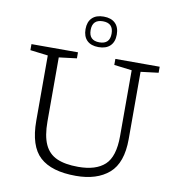

<svg xmlns="http://www.w3.org/2000/svg" viewBox="-99 -1029 1041 1128"><g transform="rotate(10 421.0 -465.0)"><path d="M644.5 -265V-658L538.5 -671V-707H803V-671L697.5 -658V-256.5Q697.5 -114.5 625.8 -52.2Q554 10 428.5 10Q283.5 10 213.8 -53.8Q144 -117.5 144 -269V-658L38 -671V-707H315.5V-671L209.5 -658V-276Q209.5 -190 232.8 -139.2Q256 -88.5 305.2 -66.5Q354.5 -44.5 433 -44.5Q538.5 -44.5 591.5 -93.5Q644.5 -142.5 644.5 -265ZM428.5 -940Q473.5 -940 497.8 -916.2Q522 -892.5 522 -849Q522 -805.5 497.8 -781.8Q473.5 -758 428.5 -758Q383.5 -758 359.5 -781.8Q335.5 -805.5 335.5 -849Q335.5 -892.5 359.5 -916.2Q383.5 -940 428.5 -940ZM428.5 -786.5Q491 -786.5 491 -849Q491 -912 428.5 -912Q366 -912 366 -849Q366 -786.5 428.5 -786.5Z"/></g></svg>

Font: Newsreader Caption Light
Style: Regular
Weight: 300
Designer: Hugues Gentile
Foundry: Production Type
Version: Version 1.001